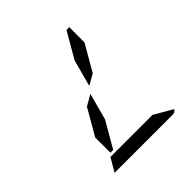

<svg xmlns="http://www.w3.org/2000/svg" viewBox="-222 -1074 1261 1261"><g transform="rotate(-45 408.0 -443.5)"><path d="M474 -707 578 -887H604V-746L499 -564L424 -521ZM583 -93 711 -19Q699 0 676 0H140Q140 0 138 0L192 -93H195H226H362H454ZM342 -293 238 -113H212V-254L317 -436L392 -479Z"/></g></svg>

Font: DSEG14 Modern
Style: Regular
Weight: 400
Designer: Keshikan(Twitter:@keshinomi_88pro)
Version: Version 0.46